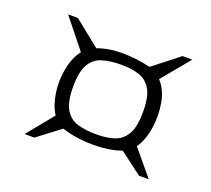

<svg xmlns="http://www.w3.org/2000/svg" viewBox="-75 -648 610 555"><g transform="rotate(20 230.5 -371.0)"><path d="M359 -469Q381 -446 388 -407.5Q395 -369 389 -330Q383 -291 365 -265L430 -187H400L331 -239Q308 -230 274.5 -227Q241 -224 207.5 -227.5Q174 -231 148 -240L78 -187H48L114 -268Q98 -293 92.5 -329.5Q87 -366 94 -403Q101 -440 120 -465L48 -555H78L158 -491Q194 -504 236 -503.5Q278 -503 321 -493L400 -555H430ZM133 -364Q133 -317 147 -294Q161 -271 186 -264Q211 -257 243 -257Q274 -257 297.5 -264.5Q321 -272 334.5 -295Q348 -318 348 -364Q348 -411 334.5 -433.5Q321 -456 297.5 -463.5Q274 -471 243 -471Q211 -471 186 -464Q161 -457 147 -434Q133 -411 133 -364Z"/></g></svg>

Font: Genos Medium
Style: Italic
Weight: 500
Italic angle: -8°
Designer: Robert E. Leuschke
Foundry: Robert E. Leuschke
Version: Version 1.010